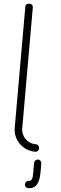

<svg xmlns="http://www.w3.org/2000/svg" viewBox="-85 -1203 488 1531"><g transform="rotate(5 159.0 -437.0)"><path d="M263 62C247 62 233 76 233 92V150V174C233 208 231 238 203 238C187 238 175 252 175 268C175 284 187 296 203 296C281 296 291 224 291 150V92C291 76 279 62 263 62ZM55 -174C55 -76 135 2 233 2C253 2 263 -12 263 -28C263 -42 253 -58 235 -58H233H231C167 -58 115 -110 115 -174V-1142C115 -1162 101 -1170 85 -1170C69 -1170 55 -1162 55 -1142Z"/></g></svg>

Font: bauhaus_2017
Style: _regular
Weight: 400
Version: Version 1.0